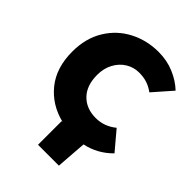

<svg xmlns="http://www.w3.org/2000/svg" viewBox="-260 -851 1184 1184"><g transform="rotate(45 331.5 -259.5)"><path d="M292 0 298 -1Q180 -30 107.5 -119.5Q35 -209 35 -350Q35 -466 87 -551Q139 -636 225.5 -680.5Q312 -725 413 -725Q487 -725 549.5 -698.5Q612 -672 656 -630L549 -508Q519 -530 488 -540Q457 -550 418 -550Q372 -550 332.5 -526Q293 -502 269 -458Q245 -414 245 -357Q245 -264 295 -213Q345 -162 427 -162Q501 -162 561 -211L663 -90Q589 -15 489 6L474 206H292Z"/></g></svg>

Font: Nebula Sans Black
Style: Regular
Weight: 900
Designer: Paul D. Hunt for Adobe (as Source Sans)
Foundry: Nebula Entertainment & Broadcasting LLC
Version: Version 1.010